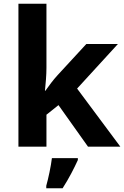

<svg xmlns="http://www.w3.org/2000/svg" viewBox="-20 -831 660 1021"><path d="M227 -471V-811H78V-51H227V-221L291 -272L448 -51H620L390 -360L607 -597H439L286 -431C262 -405 241 -376 221 -348H219C223 -389 227 -430 227 -471ZM394 20V10H256C251 53 237 118 226 157V170H313C347 117 374 64 394 20Z"/></svg>

Font: Noto Sans Tamil UI
Style: Bold
Weight: 700
Designer: Jelle Bosma - Monotype Design Team
Foundry: Monotype Imaging Inc.
Version: Version 2.004